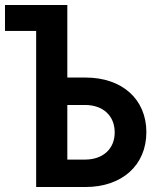

<svg xmlns="http://www.w3.org/2000/svg" viewBox="-25 -750 645 770"><path d="M120 0H318C465 0 562 -88 562 -220C562 -352 465 -439 318 -439H245V-730H-5V-626H120ZM245 -110V-329H316C388 -329 435 -286 435 -219C435 -153 388 -110 316 -110Z"/></svg>

Font: JetBrains Mono
Style: Bold
Weight: 558
Monospace: yes
Designer: Philipp Nurullin, Konstantin Bulenkov
Foundry: JetBrains
Version: Version 2.305